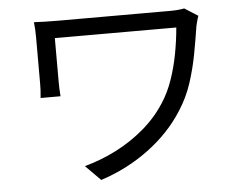

<svg xmlns="http://www.w3.org/2000/svg" viewBox="-52 -770 1104 869"><g transform="rotate(-5 500.0 -335.5)"><path d="M876.1 -667.1Q874.4 -662.4 871.4 -653Q868.4 -643.6 866.4 -634.5Q864.5 -625.4 863.1 -620.4Q854.1 -561.5 842 -496.5Q829.9 -431.6 809.1 -367.6Q788.4 -303.7 751.7 -246.8Q691.1 -150.8 592.6 -77.5Q494.1 -4.2 373.5 34.9L305.2 -34Q378.9 -53.8 448.4 -89Q517.9 -124.2 577.2 -174.5Q636.5 -224.9 676.9 -288.3Q705.8 -332.8 725 -388.1Q744.2 -443.3 755.6 -503.7Q767 -564.1 772 -623Q759.8 -623 727.9 -623Q696.1 -623 650.8 -623Q605.5 -623 553.5 -623Q501.5 -623 449.5 -623Q397.5 -623 351.1 -623Q304.6 -623 269.9 -623Q235.2 -623 220.2 -623Q220.2 -614.2 220.2 -594.3Q220.2 -574.4 220.2 -548.9Q220.2 -523.5 220.2 -498.1Q220.2 -472.8 220.2 -452.5Q220.2 -432.3 220.2 -422.5Q220.2 -412.1 220.7 -394.7Q221.2 -377.3 222.9 -358.6H132.4Q134.4 -377.3 135.2 -393Q135.9 -408.7 135.9 -422.5Q135.9 -434.7 135.9 -462.8Q135.9 -490.9 135.9 -525.1Q135.9 -559.4 135.9 -590Q135.9 -620.6 135.9 -636.2Q135.9 -653.3 135 -669.9Q134.2 -686.5 132.2 -703Q152.7 -702 179.5 -701.1Q206.4 -700.2 238.8 -700.2Q245.9 -700.2 274.5 -700.2Q303 -700.2 345.1 -700.2Q387.2 -700.2 437.2 -700.2Q487.1 -700.2 537.2 -700.2Q587.3 -700.2 632 -700.2Q676.7 -700.2 708.4 -700.2Q740.1 -700.2 752.3 -700.2Q768.6 -700.2 785.4 -701.6Q802.2 -703 815.2 -705.7Z"/></g></svg>

Font: Noto Sans TC Thin
Style: Regular
Weight: 100
Designer: Ryoko NISHIZUKA 西塚涼子 (kana, bopomofo & ideographs); Paul D. Hunt (Latin, Greek & Cyrillic); Sandoll Communications 산돌커뮤니
Foundry: Adobe
Version: Version 2.004-H2;hotconv 1.0.118;makeotfexe 2.5.65603